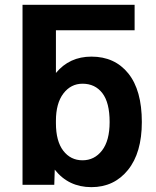

<svg xmlns="http://www.w3.org/2000/svg" viewBox="-20 -771 651 803"><path d="M438.5 -260.7Q438.5 -341.8 408.2 -381.3Q377.9 -420.9 325.2 -420.9Q276.4 -420.9 245.1 -379.9Q213.9 -338.9 213.9 -265.6V-255.9Q213.9 -180.7 244.6 -140.6Q275.4 -100.6 325.2 -100.6Q375 -100.6 406.7 -141.6Q438.5 -182.6 438.5 -260.7ZM209 -61.5 207 2H74.2V-751H543V-644.5H213.9V-465.8Q270.5 -534.2 362.3 -534.2Q460 -534.2 516.6 -463.9Q573.2 -393.6 573.2 -260.7Q573.2 -131.8 515.1 -60.1Q457 11.7 362.3 11.7Q266.6 11.7 209 -61.5Z"/></svg>

Font: Gen Shin Gothic Bold
Style: Bold
Weight: 700
Designer: [Source Han Sans]
Ryoko NISHIZUKA  (kana & ideographs); Paul D. Hunt (Latin, Greek & Cyrillic); Wenlong ZHANG  (bopomofo
Version: Version 1.002.20150607